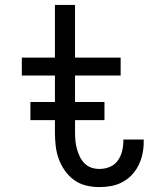

<svg xmlns="http://www.w3.org/2000/svg" viewBox="-20 -755 640 783"><path d="M385 8Q358 8 331 1.5Q304 -5 282 -21Q260 -37 244 -60Q228 -83 219 -108.5Q210 -134 207 -161.5Q204 -189 204 -216V-447H69V-520H204V-735H286V-520H472V-447H286V-216Q286 -199 287.5 -182Q289 -165 293.5 -148.5Q298 -132 305 -117Q312 -102 324 -89.5Q336 -77 352 -71.5Q368 -66 385 -66Q407 -66 427 -74Q447 -82 459.5 -99Q472 -116 477.5 -137Q483 -158 483 -179Q483 -181 483 -182.5Q483 -184 483 -186H566Q566 -183 566 -180.5Q566 -178 566 -175Q566 -151 561 -127Q556 -103 545 -81Q534 -59 517.5 -41.5Q501 -24 479.5 -12.5Q458 -1 434 3.5Q410 8 385 8ZM104 -265V-339H406V-265Z"/></svg>

Font: Zed Sans Extended
Style: Regular
Weight: 400
Width: 7
Designer: Belleve Invis
Foundry: Belleve Invis
Version: Version 1.0.0; ttfautohint (v1.8.4)